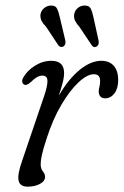

<svg xmlns="http://www.w3.org/2000/svg" viewBox="-20 -673 452 701"><path d="M70 -363.5Q63.5 -365.5 61.5 -372.8Q59.5 -380 65 -390Q79 -415 107.5 -433Q136 -451 167.5 -451Q214 -451 214 -406.5Q214 -390.5 208.5 -369.8Q203 -349 194.5 -323.5Q230 -384.5 270.8 -417.8Q311.5 -451 349.5 -451Q380 -451 395.8 -432.2Q411.5 -413.5 411.5 -381.5Q411.5 -350 397.8 -332Q384 -314 364 -314Q352 -314 346.2 -321Q340.5 -328 340.5 -338.5Q340.5 -347.5 343 -356.2Q345.5 -365 345.5 -377.5Q345.5 -402 323 -402Q298.5 -402 266.8 -372.5Q235 -343 203.8 -290Q172.5 -237 150 -166.5Q137 -126.5 132.8 -106.8Q128.5 -87 128.5 -73.5Q128.5 -57 136.5 -47.5Q144.5 -38 144.5 -27.5Q144.5 -11.5 125.8 -1.5Q107 8.5 81 8.5Q52.5 8.5 47.8 -14Q43 -36.5 61.5 -88L140.5 -320.5Q154 -360 153.2 -378.5Q152.5 -397 134.5 -397Q125.5 -397 115.5 -391.5Q105.5 -386 91.5 -372.5Q77.5 -360.5 70 -363.5ZM199 -607.5 218.5 -525Q221 -510.5 212.5 -504Q202 -497.5 193.5 -507L148 -575.5Q137.5 -586 132.2 -596Q127 -606 127.5 -618Q129 -632 139 -641.5Q149 -651 162 -652.5Q181.5 -654.5 188 -641.8Q194.5 -629 199 -607.5ZM322 -606.5 340 -524.5Q342.5 -509.5 333.5 -503.5Q323 -497 315.5 -507L269.5 -575.5Q259.5 -586.5 254.5 -596.5Q249.5 -606.5 250.5 -618.5Q252 -632.5 262 -642Q272 -651.5 285 -652.5Q304.5 -654.5 311 -641.8Q317.5 -629 322 -606.5Z"/></svg>

Font: Fraunces 72pt SuperSoft Light
Style: Italic
Weight: 300
Italic angle: -16°
Version: Version 1.000;[b76b70a41]